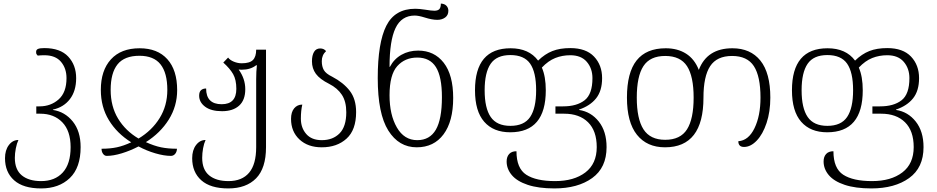

<svg xmlns="http://www.w3.org/2000/svg" viewBox="-20 -814 5239 1074"><path d="M8 71Q8 26 29.5 -2.5Q51 -31 83 -31Q74 -12 68.5 16Q63 44 63 69Q63 135 102 167Q141 199 210 199Q287 199 331 151Q375 103 375 9Q375 -82 328.5 -130Q282 -178 205 -178H183V-219H201Q264 -219 308 -258Q352 -297 352 -377Q352 -432 321 -468.5Q290 -505 228 -505Q209 -505 191 -503Q186 -508 184 -511.5Q182 -515 182 -524Q182 -536 193 -540.5Q204 -545 228 -545Q317 -545 361.5 -497.5Q406 -450 406 -377Q406 -305 371 -259.5Q336 -214 276 -201V-199Q343 -189 387 -134.5Q431 -80 431 9Q431 124 370.5 182Q310 240 210 240Q110 240 59 194.5Q8 149 8 71Z M548 18Q596 18 633.5 10Q671 2 714 -18Q634 -68 589 -142Q544 -216 544 -311Q544 -420 600.5 -482Q657 -544 761 -544Q861 -544 916 -483Q971 -422 971 -310Q971 -220 924 -145Q877 -70 796 -19Q842 2 881 10Q920 18 970 18Q969 36 959.5 47Q950 58 936 58Q898 58 848.5 43.5Q799 29 755 5Q709 29 661.5 43.5Q614 58 577 58Q565 58 556.5 46.5Q548 35 548 18ZM916 -311Q916 -406 878 -454Q840 -502 760 -502Q676 -502 637.5 -454Q599 -406 599 -311Q599 -219 640.5 -150.5Q682 -82 755 -39Q830 -84 873 -153.5Q916 -223 916 -311Z M1055 71Q1055 26 1076.5 -2.5Q1098 -31 1130 -31Q1121 -12 1116 15.5Q1111 43 1111 69Q1111 135 1150 167Q1189 199 1258 199Q1334 199 1373.5 152Q1413 105 1413 9V-371Q1413 -414 1417 -449H1413Q1381 -424 1332 -424Q1320 -424 1315 -425Q1352 -374 1352 -315Q1352 -254 1317.5 -223Q1283 -192 1222 -192Q1161 -192 1127.5 -217Q1094 -242 1094 -279Q1094 -300 1104.5 -309.5Q1115 -319 1133 -319Q1133 -231 1220 -231Q1302 -231 1302 -317Q1302 -368 1284 -399.5Q1266 -431 1229 -464L1256 -492Q1266 -478 1288 -469Q1310 -460 1332 -460Q1377 -460 1395 -478.5Q1413 -497 1413 -536H1468V9Q1468 127 1412.5 183.5Q1357 240 1257 240Q1157 240 1106 194.5Q1055 149 1055 71Z M1608 -149Q1608 -187 1625.5 -208Q1643 -229 1671 -229Q1663 -195 1663 -150Q1663 -99 1693 -64.5Q1723 -30 1780 -30Q1842 -30 1879.5 -68Q1917 -106 1917 -186Q1917 -246 1892.5 -283.5Q1868 -321 1821 -345Q1769 -371 1747 -401Q1725 -431 1725 -471Q1725 -504 1736.5 -523.5Q1748 -543 1771 -543Q1792 -543 1804 -528Q1780 -506 1780 -472Q1780 -442 1791.5 -422Q1803 -402 1838 -385Q1901 -352 1936.5 -306Q1972 -260 1972 -187Q1972 -87 1918.5 -38.5Q1865 10 1780 10Q1702 10 1655 -34Q1608 -78 1608 -149Z M2093 -377Q2093 -575 2141 -670Q2189 -765 2303 -765Q2325 -765 2357 -760Q2393 -754 2410 -754Q2429 -754 2437.5 -763Q2446 -772 2446 -794Q2467 -793 2477.5 -781.5Q2488 -770 2488 -754Q2488 -729 2470 -716Q2452 -703 2426 -703Q2397 -703 2356 -716Q2321 -727 2300 -727Q2226 -727 2192.5 -657Q2159 -587 2159 -440H2161Q2184 -484 2225.5 -507.5Q2267 -531 2319 -531Q2409 -531 2462 -463Q2515 -395 2515 -266Q2515 -135 2461 -62.5Q2407 10 2311 10Q2211 10 2152 -84Q2093 -178 2093 -377ZM2452 -270Q2452 -385 2418.5 -438.5Q2385 -492 2314 -492Q2245 -492 2202 -444Q2159 -396 2159 -281Q2159 -172 2200 -101Q2241 -30 2314 -30Q2384 -30 2418 -88.5Q2452 -147 2452 -270Z M2814 89Q2814 63 2828 47.5Q2842 32 2869 32Q2869 128 2924 163.5Q2979 199 3085 199Q3191 199 3254.5 150.5Q3318 102 3318 9Q3318 -82 3269.5 -130Q3221 -178 3136 -178H3087V-219H3130Q3206 -219 3250 -253Q3294 -287 3294 -377Q3294 -431 3262.5 -468Q3231 -505 3170 -505Q3125 -505 3086 -489.5Q3047 -474 3011 -436Q3033 -386 3033 -309Q3033 -74 2834 -74Q2740 -74 2688.5 -133Q2637 -192 2637 -309Q2637 -544 2836 -544Q2939 -544 2990 -475Q3028 -512 3070 -528.5Q3112 -545 3170 -545Q3258 -545 3303 -497.5Q3348 -450 3348 -377Q3348 -306 3314.5 -264Q3281 -222 3219 -201V-199Q3286 -189 3329.5 -134Q3373 -79 3373 9Q3373 124 3292.5 182Q3212 240 3081 240Q2992 240 2932 220Q2872 200 2843 165.5Q2814 131 2814 89ZM2979 -309Q2979 -410 2945.5 -458Q2912 -506 2835 -506Q2758 -506 2724.5 -457Q2691 -408 2691 -309Q2691 -209 2725 -159.5Q2759 -110 2835 -110Q2912 -110 2945.5 -159.5Q2979 -209 2979 -309Z M3487 -268Q3487 -408 3541 -476Q3595 -544 3704 -544Q3770 -544 3817.5 -514Q3865 -484 3889 -423Q3935 -544 4077 -544Q4178 -544 4233.5 -475Q4289 -406 4289 -268Q4289 -189 4268 -126Q4247 -63 4213 -27.5Q4179 8 4142 8Q4110 8 4110 -24Q4167 -28 4200.5 -97Q4234 -166 4234 -268Q4234 -387 4197 -444Q4160 -501 4075 -501Q3990 -501 3952.5 -444Q3915 -387 3915 -268Q3915 10 3700 10Q3599 10 3543 -60Q3487 -130 3487 -268ZM3860 -268Q3860 -387 3823 -444Q3786 -501 3701 -501Q3616 -501 3579 -444Q3542 -387 3542 -268Q3542 -149 3579.5 -90.5Q3617 -32 3701 -32Q3786 -32 3823 -90.5Q3860 -149 3860 -268Z M4587 89Q4587 63 4601 47.5Q4615 32 4642 32Q4642 128 4697 163.5Q4752 199 4858 199Q4964 199 5027.5 150.5Q5091 102 5091 9Q5091 -82 5042.5 -130Q4994 -178 4909 -178H4860V-219H4903Q4979 -219 5023 -253Q5067 -287 5067 -377Q5067 -431 5035.5 -468Q5004 -505 4943 -505Q4898 -505 4859 -489.5Q4820 -474 4784 -436Q4806 -386 4806 -309Q4806 -74 4607 -74Q4513 -74 4461.5 -133Q4410 -192 4410 -309Q4410 -544 4609 -544Q4712 -544 4763 -475Q4801 -512 4843 -528.5Q4885 -545 4943 -545Q5031 -545 5076 -497.5Q5121 -450 5121 -377Q5121 -306 5087.5 -264Q5054 -222 4992 -201V-199Q5059 -189 5102.5 -134Q5146 -79 5146 9Q5146 124 5065.5 182Q4985 240 4854 240Q4765 240 4705 220Q4645 200 4616 165.5Q4587 131 4587 89ZM4752 -309Q4752 -410 4718.5 -458Q4685 -506 4608 -506Q4531 -506 4497.5 -457Q4464 -408 4464 -309Q4464 -209 4498 -159.5Q4532 -110 4608 -110Q4685 -110 4718.5 -159.5Q4752 -209 4752 -309Z"/></svg>

Font: Noto Serif Georgian Light
Style: Regular
Weight: 300
Designer: Monotype Design team
Foundry: Monotype Imaging Inc.
Version: Version 1.000